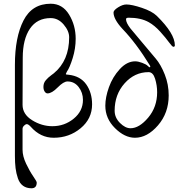

<svg xmlns="http://www.w3.org/2000/svg" viewBox="-20 -725 968 1030"><path d="M425 -189Q425 -228 402 -258Q379 -288 342 -288Q321 -288 289.5 -256Q258 -224 235 -224Q226 -224 219.5 -234Q213 -244 213 -259Q213 -269 216 -278Q219 -287 226.5 -295.5Q234 -304 239 -308.5Q244 -313 255 -321.5Q266 -330 269 -332Q351 -400 351 -525Q351 -559 321.5 -593.5Q292 -628 252 -628Q179 -628 140.5 -571Q102 -514 102 -415L101 -163Q101 -112 152.5 -80Q204 -48 261 -48Q326 -48 375.5 -88.5Q425 -129 425 -189ZM60 111V-377Q60 -525 106 -615Q152 -705 252 -705Q315 -705 350.5 -647Q386 -589 386 -517Q386 -465 370 -413.5Q354 -362 339 -341L333 -328Q334 -324 348 -324Q411 -317 442.5 -272.5Q474 -228 474 -165Q474 -88 412.5 -37Q351 14 268 14Q197 14 145 -45Q132 -59 124 -59Q117 -59 109 -51Q101 -43 101 -34V78Q101 113 120 153Q139 193 158 220.5Q177 248 177 254Q177 285 149 285Q122 285 103.5 271.5Q85 258 76 231.5Q67 205 63.5 177Q60 149 60 111Z M595 -131Q595 -94 623.5 -65.5Q652 -37 680 -37Q727 -37 775 -94Q823 -151 823 -230Q823 -267 812 -302.5Q801 -338 777 -338Q702 -338 648.5 -278Q595 -218 595 -131ZM545 -158Q545 -203 564.5 -257.5Q584 -312 622.5 -354Q661 -396 705 -396Q721 -396 742.5 -388Q764 -380 772 -372Q785 -359 786 -367Q787 -370 784 -374Q711 -493 637 -570Q589 -622 589 -658Q589 -670 613.5 -685.5Q638 -701 658 -701Q687 -701 741 -683Q795 -665 821 -640Q918 -545 918 -482Q918 -474 910 -474Q904 -474 887 -497.5Q870 -521 840 -554.5Q810 -588 778 -606Q735 -630 670 -630Q656 -630 656 -622Q656 -603 680 -572Q685 -566 737 -504Q789 -442 816 -410Q843 -378 864 -325Q885 -272 885 -213Q885 -119 827.5 -52.5Q770 14 704 14Q649 14 597 -37.5Q545 -89 545 -158Z"/></svg>

Font: EB Garamond 08
Style: Regular
Weight: 400
Version: Version 0.016 ; ttfautohint (v1.5)